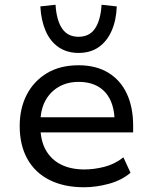

<svg xmlns="http://www.w3.org/2000/svg" viewBox="-20 -780 643 809"><path d="M334 9Q250 9 189 -21.5Q128 -52 95.5 -110Q63 -168 63 -249Q63 -323 92.5 -380.5Q122 -438 177.5 -471.5Q233 -505 311 -505Q385 -505 436.5 -473.5Q488 -442 514.5 -385Q541 -328 541 -250V-222H130V-286H482L463 -265Q463 -347 423.5 -391Q384 -435 311 -435Q264 -435 227.5 -414Q191 -393 170.5 -354.5Q150 -316 150 -260V-250Q150 -189 172.5 -148.5Q195 -108 236.5 -87Q278 -66 336 -66Q376 -66 419.5 -77Q463 -88 500 -117L530 -52Q492 -20 438.5 -5.5Q385 9 334 9ZM311 -557Q262 -557 226.5 -581.5Q191 -606 172 -650.5Q153 -695 150 -753L214 -760Q218 -695 241.5 -660Q265 -625 311 -625Q357 -625 380.5 -660Q404 -695 408 -760L472 -753Q470 -695 450.5 -650.5Q431 -606 396 -581.5Q361 -557 311 -557Z"/></svg>

Font: Nunito Sans 7pt
Style: Regular
Weight: 400
Designer: Vernon Adams
Foundry: Vernon Adams
Version: Version 3.101;gftools[0.9.27]